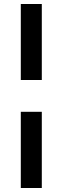

<svg xmlns="http://www.w3.org/2000/svg" viewBox="-20 -744 313 960"><path d="M84 -344V-724H189V-344ZM84 196V-185H189V196Z"/></svg>

Font: Archivo SemiExpanded
Style: Bold
Weight: 700
Width: 6
Designer: Hector Gatti
Foundry: Omnibus-Type
Version: Version 2.001